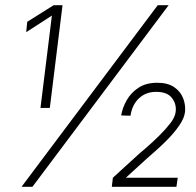

<svg xmlns="http://www.w3.org/2000/svg" viewBox="-20 -720 754 740"><path d="M180 -660 81 -596 85 -636 187 -700H221L172 -304H136ZM588 -700H630L105 0H63ZM483 -274 447 -275Q452 -305 468.5 -334Q485 -363 514 -382Q543 -401 586 -401Q627 -401 651.5 -384Q676 -367 686 -341Q696 -315 693 -288Q690 -264 671 -236.5Q652 -209 627 -183.5Q602 -158 579 -138Q556 -118 545 -108L465 -35H665L660 0H411L415 -35L517 -128Q526 -135 547.5 -154Q569 -173 593.5 -197Q618 -221 636.5 -245Q655 -269 657 -289Q661 -318 643 -342Q625 -366 582 -366Q542 -366 515.5 -341Q489 -316 483 -274Z"/></svg>

Font: Haskoy ExtraLight
Style: Italic
Weight: 200
Designer: Ertekin Erdin
Foundry: Ertekin Erdin
Version: Version 2.000; ttfautohint (v1.8.4.7-5d5b)